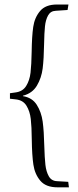

<svg xmlns="http://www.w3.org/2000/svg" viewBox="-20 -633 340 838"><path d="M280.8 184.6 277.8 160.6 228.5 157.7Q204.6 156.7 193.1 136.5Q181.6 116.2 178.2 86.4Q174.8 56.6 173.3 3.9Q171.9 -60.5 166.3 -102.1Q160.6 -143.6 140.6 -175.3Q120.6 -207 80.1 -213.4V-215.3Q121.1 -225.6 141.1 -259.3Q161.1 -293 166.3 -334.7Q171.4 -376.5 172.4 -439.9Q173.3 -489.7 176.3 -518.1Q179.2 -546.4 189.9 -565.7Q200.7 -585 223.1 -585.9L274.9 -589.4L278.8 -613.3H228.5Q178.7 -613.3 154.8 -584.7Q130.9 -556.2 125 -515.4Q119.1 -474.6 118.2 -406.7Q117.2 -349.6 113.3 -315.9Q109.4 -282.2 94.2 -257.8Q79.1 -233.4 47.4 -229.5L23.4 -226.1V-202.1L49.3 -199.2Q80.6 -195.8 95.5 -171.6Q110.4 -147.5 114.3 -113.8Q118.2 -80.1 118.7 -23.9Q119.6 44.4 125.7 85.7Q131.8 127 156 155.8Q180.2 184.6 231 184.6Z"/></svg>

Font: Neuton ExtraLight
Style: Regular
Weight: 275
Designer: Brian M Zick
Foundry: Brian M Zick
Version: Version 1.560